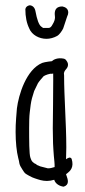

<svg xmlns="http://www.w3.org/2000/svg" viewBox="-20 -680 318 721"><path d="M220.7 -459.5C196.3 -464.8 180.7 -456.1 174.8 -450.2C174.8 -450.2 168 -449.2 162.1 -448.7C153.3 -447.3 143.6 -445.8 138.7 -443.8C78.1 -418.9 49.8 -323.2 43.5 -272.9L40.5 -235.4C39.1 -218.8 38.6 -200.7 38.6 -184.6C38.6 -145.5 42.5 -110.4 48.3 -87.4L51.3 -75.2C52.7 -69.3 51.8 -66.4 56.2 -56.6C57.1 -54.2 70.8 -32.2 73.7 -29.8C77.6 -25.9 97.2 -15.6 100.6 -14.2L110.8 -10.3C125.5 -5.4 138.7 -0.5 156.2 -0.5C164.6 -0.5 173.8 -2 183.6 -4.9C188 10.7 204.6 19.5 219.2 21C241.7 13.7 234.9 -5.9 230 -20V-19.5C229 -21.5 228.5 -24.4 228 -25.9L231.9 -28.8C243.7 -38.1 258.8 -51.3 249 -83.5C244.1 -91.8 236.3 -87.9 228 -82C228.5 -96.2 229 -111.8 229 -126.5C229 -174.3 226.6 -222.2 224.6 -269.5C222.7 -312.5 220.7 -355 220.7 -397C218.3 -407.7 222.7 -413.6 227.1 -418.9C231.9 -424.3 235.4 -429.7 235.4 -437C235.4 -443.4 232.4 -449.7 225.6 -457ZM179.2 -141.6C179.7 -126 181.2 -109.4 182.1 -95.7C183.6 -80.1 185.5 -64.9 185.1 -52.7C175.3 -49.3 167.5 -47.9 159.7 -47.9L131.3 -55.2C126 -57.6 118.7 -60.5 118.2 -60.5C118.2 -60.5 117.2 -63 115.7 -63.5C105.5 -67.4 98.1 -73.7 94.2 -87.9C89.4 -100.6 89.4 -154.8 89.4 -199.2C89.4 -221.2 89.8 -242.7 91.8 -258.8C93.8 -277.3 96.2 -296.9 100.1 -311L107.9 -336.9L108.4 -338.4L122.6 -367.7C127.4 -375.5 140.1 -389.6 144 -394C149.9 -397.9 168.5 -404.8 174.3 -402.8L179.2 -403.8H179.7C180.2 -386.2 179.7 -376.5 179.7 -358.9C179.7 -334.5 179.7 -310.1 179.2 -285.6C178.7 -256.8 178.2 -227.5 178.2 -198.2C178.2 -179.7 178.7 -160.6 179.2 -142.1ZM231.9 -617.2C234.9 -623.5 236.3 -628.4 236.3 -632.8C236.3 -647.5 225.6 -653.3 214.4 -655.8C194.8 -655.8 185.5 -646.5 185.5 -627.9L186.5 -614.7C186.5 -606.9 183.6 -598.1 177.2 -587.9C172.9 -579.1 168 -575.2 163.1 -575.2H141.6L134.3 -580.6C126 -586.9 118.7 -607.4 113.3 -637.2C110.8 -651.9 102.5 -659.2 91.8 -660.2C83 -658.7 77.1 -654.3 75.2 -646C75.2 -617.2 80.1 -592.3 90.3 -572.3L89.8 -572.8C100.1 -548.8 126.5 -534.2 154.8 -534.2C167.5 -534.2 182.1 -538.1 194.3 -544.9C204.1 -550.3 213.9 -565.9 217.3 -573.2Z"/></svg>

Font: Amatic Mod Bold ONEptTWO
Style: Bold
Weight: 700
Designer: David Occhino Design
Foundry: David Occhino Design
Version: Version 1.2